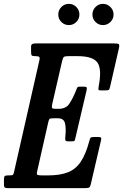

<svg xmlns="http://www.w3.org/2000/svg" viewBox="-60 -975 637 995"><path d="M189.5 -339 133 -89Q129 -73 133.5 -69.5Q138 -66 157.5 -66H188Q251 -66 291.8 -82Q332.5 -98 358.5 -136.8Q384.5 -175.5 403 -244.5Q406 -256 408.8 -260.5Q411.5 -265 427 -265H448Q460 -265 463 -262.2Q466 -259.5 464 -250L411 -22.5Q408 -8 403 -4Q398 0 380 0H-20.5Q-30 0 -34.8 -3Q-39.5 -6 -39.5 -17V-43Q-39.5 -57 -36.2 -61.5Q-33 -66 -19.5 -66H-12.5Q4.5 -66 7.5 -69.5Q10.5 -73 13.5 -87L144 -662Q147.5 -676.5 143 -680.2Q138.5 -684 124 -684H121.5Q107.5 -684 104.2 -688.2Q101 -692.5 101 -707V-733Q101 -744.5 108 -747.2Q115 -750 125.5 -750H530Q550.5 -750 555.2 -746.5Q560 -743 556.5 -726L511 -527.5Q508 -513.5 504.8 -510Q501.5 -506.5 484.5 -506.5H461.5Q449.5 -506.5 449.8 -513Q450 -519.5 451.5 -528.5Q468.5 -616 445.5 -650Q422.5 -684 342.5 -684H296.5Q273.5 -684 269.5 -678.8Q265.5 -673.5 261 -654.5L210.5 -435Q207.5 -419.5 210.2 -415.2Q213 -411 230.5 -411H243.5Q281.5 -411 299 -437Q316.5 -463 333 -503.5Q336.5 -512 339.2 -519Q342 -526 353.5 -526H373.5Q387.5 -526 389.2 -521.8Q391 -517.5 388.5 -506L331 -261Q329 -251 327 -246.8Q325 -242.5 312.5 -242.5H292.5Q279.5 -242.5 278.5 -250.2Q277.5 -258 278.5 -267.5Q283 -307.5 277.2 -334.8Q271.5 -362 240.5 -362H216Q199 -362 196 -358Q193 -354 189.5 -339ZM473.5 -845Q451 -845 435 -861Q419 -877 419 -899.5Q419 -922.5 435 -938.8Q451 -955 473.5 -955Q496 -955 512.2 -938.8Q528.5 -922.5 528.5 -899.5Q528.5 -877 512.2 -861Q496 -845 473.5 -845ZM297 -845Q274 -845 258 -861Q242 -877 242 -899.5Q242 -922.5 258 -938.8Q274 -955 297 -955Q319.5 -955 335.5 -938.8Q351.5 -922.5 351.5 -899.5Q351.5 -877 335.5 -861Q319.5 -845 297 -845Z"/></svg>

Font: Besley* Condensed Medium
Style: Italic
Weight: 500
Width: 3
Italic angle: -13°
Designer: Owen Earl
Foundry: indestructible type*
Version: Version 3.000; ttfautohint (v1.8.3)